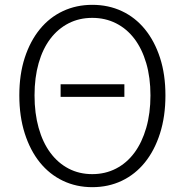

<svg xmlns="http://www.w3.org/2000/svg" viewBox="-20 -762 766 795"><path d="M231 -413H495V-361H231ZM362 13Q296 13 240.5 -13.5Q185 -40 145 -89.5Q105 -139 82.5 -209.5Q60 -280 60 -367Q60 -454 82.5 -523Q105 -592 145 -641Q185 -690 240.5 -716Q296 -742 362 -742Q429 -742 484.5 -716Q540 -690 580 -641Q620 -592 642.5 -523Q665 -454 665 -367Q665 -280 642.5 -209.5Q620 -139 580 -89.5Q540 -40 484.5 -13.5Q429 13 362 13ZM362 -41Q416 -41 460.5 -64Q505 -87 536.5 -129.5Q568 -172 585.5 -232.5Q603 -293 603 -367Q603 -441 585.5 -500.5Q568 -560 536.5 -601.5Q505 -643 460.5 -665.5Q416 -688 362 -688Q308 -688 264 -665.5Q220 -643 188.5 -601.5Q157 -560 140 -500.5Q123 -441 123 -367Q123 -293 140 -232.5Q157 -172 188.5 -129.5Q220 -87 264 -64Q308 -41 362 -41Z"/></svg>

Font: SpoqaHanSansJP-Light
Style: Regular
Weight: 300
Designer: [Source Han Sans]
Ryoko NISHIZUKA  (kana & ideographs); Paul D. Hunt (Latin, Greek & Cyrillic); Wenlong ZHANG  (bopomofo
Foundry: Spoqa (http://bi.spoqa.com)
Version: Version 1.002.20150607